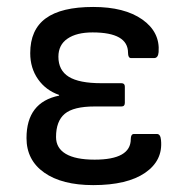

<svg xmlns="http://www.w3.org/2000/svg" viewBox="-20 -520 531 552"><path d="M248 12.2Q158.2 12.2 107.2 -23.7Q56.2 -59.6 56.2 -123Q56.2 -226.1 149.9 -245.1V-247.1Q111.8 -260.3 89.4 -292.2Q66.9 -324.2 66.9 -367.2Q66.9 -434.6 111.6 -467.3Q156.2 -500 248 -500Q337.9 -500 389.2 -463.9Q440.4 -427.7 436 -370.1Q434.6 -353 422.9 -353H356.9Q348.1 -353 348.1 -368.2Q348.1 -426.8 246.1 -426.8Q200.2 -426.8 174.1 -408.9Q147.9 -391.1 147.9 -356.9Q147.9 -317.9 177.7 -299.3Q207.5 -280.8 271 -280.8H329.1Q338.9 -280.8 338.9 -271V-224.1Q338.9 -213.9 329.1 -213.9H252Q191.4 -213.9 166.3 -192.9Q141.1 -171.9 141.1 -126Q141.1 -94.2 169.2 -77.6Q197.3 -61 252 -61Q356 -61 356 -120.1Q356 -134.8 365.2 -134.8H431.2Q441.4 -134.8 442.9 -117.2Q448.7 -58.6 397.2 -23.2Q345.7 12.2 248 12.2Z"/></svg>

Font: Sofia Sans
Style: Regular
Weight: 400
Designer: Botio Nikoltchev, Ani Petrova
Foundry: lettersoup
Version: Version 4.100